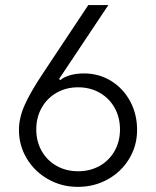

<svg xmlns="http://www.w3.org/2000/svg" viewBox="-20 -727 616 757"><path d="M54.7 -214.8Q54.7 -261.7 76.9 -312Q99.1 -362.3 146.5 -433.6L328.1 -707H407.2L212.9 -415.5L217.8 -411.1Q231 -422.9 255.6 -430.2Q280.3 -437.5 310.5 -437.5Q370.1 -437.5 418 -408Q465.8 -378.4 493.2 -327.6Q520.5 -276.9 520.5 -214.8Q520.5 -152.8 489.5 -101.3Q458.5 -49.8 405 -20Q351.6 9.8 287.1 9.8Q223.1 9.8 169.9 -20.3Q116.7 -50.3 85.7 -101.8Q54.7 -153.3 54.7 -214.8ZM453.1 -216.8Q453.1 -264.2 431.9 -302Q410.6 -339.8 373 -361.3Q335.4 -382.8 288.1 -382.8Q240.7 -382.8 203.1 -361.3Q165.5 -339.8 144.3 -302Q123 -264.2 123 -216.8Q123 -169.4 144.3 -131.8Q165.5 -94.2 203.1 -73Q240.7 -51.8 288.1 -51.8Q335.4 -51.8 373 -73Q410.6 -94.2 431.9 -131.8Q453.1 -169.4 453.1 -216.8Z"/></svg>

Font: Pretendard GOV Light
Style: Regular
Weight: 300
Designer: Base glyphs from Inter by Rasmus Andersson; Hangeul glyphs from Noto Sans CJK(Source Han Sans) by Jang Soo-young and Kan
Foundry: Kil Hyung-jin
Version: Version 1.309